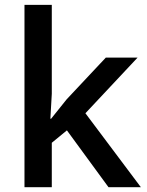

<svg xmlns="http://www.w3.org/2000/svg" viewBox="-20 -780 612 800"><path d="M192.9 -285.2 257.8 -366.2 420.9 -540H553.2L335.9 -308.1L566.9 0H432.1L258.8 -236.8L195.8 -185.1V0H82V-759.8H195.8V-389.2L189.9 -285.2Z"/></svg>

Font: f1_58959          
Style: Regular
Weight: 600
Foundry: Ascender Corporation
Version: Version 1.10